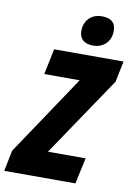

<svg xmlns="http://www.w3.org/2000/svg" viewBox="-140 -1005 749 1068"><g transform="rotate(10 235.0 -470.5)"><path d="M325 -772C391 -772 426 -818 426 -871C426 -917 402 -941 348 -941C281 -941 248 -893 248 -841C248 -799 274 -772 325 -772ZM-39 0H363L395 -147H182L485 -596L509 -714H117L87 -569H287L-15 -118Z"/></g></svg>

Font: Noto Sans UI Condensed Black
Style: Italic
Weight: 900
Width: 3
Italic angle: -192°
Designer: Monotype Design Team
Foundry: Monotype Imaging Inc.
Version: Version 1.901